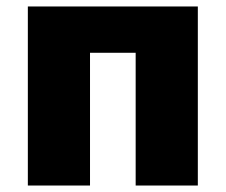

<svg xmlns="http://www.w3.org/2000/svg" viewBox="-20 -573 697 593"><path d="M591 -553H66V0H258V-410H399V0H591Z"/></svg>

Font: Noto Sans UI Black
Style: Regular
Weight: 900
Designer: Monotype Design Team
Foundry: Monotype Imaging Inc.
Version: Version 1.901